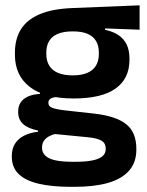

<svg xmlns="http://www.w3.org/2000/svg" viewBox="-20 -530 565 740"><path d="M264 -150.5Q152.5 -150.5 95 -194.8Q37.5 -239 37.5 -319V-326.5Q37.5 -379.5 60.5 -416.8Q83.5 -454 132.5 -475Q181.5 -496 259.5 -499L518 -509.5V-415.5L385 -420.5V-415Q416.5 -408.5 437.2 -394.2Q458 -380 468.5 -357.8Q479 -335.5 479 -304V-299.5Q479 -227 425.5 -188.8Q372 -150.5 264 -150.5ZM258 93.5H272Q311 93.5 336.5 88.2Q362 83 374.8 72.2Q387.5 61.5 387.5 44.5V43Q387.5 22 371.2 12.2Q355 2.5 319 -1L175.5 -15L205 -16.5Q186.5 -13 172.2 -6.2Q158 0.5 150 11.5Q142 22.5 142 38.5V39.5Q142 58 155 70.2Q168 82.5 194 88Q220 93.5 258 93.5ZM251 190Q180 190 129.5 178.2Q79 166.5 52.2 141Q25.5 115.5 25.5 73.5V71.5Q25.5 43 38 23.5Q50.5 4 73.5 -7.5Q96.5 -19 126.5 -22V-27Q88.5 -34.5 69.2 -51.8Q50 -69 50 -99V-99.5Q50 -120.5 59.5 -135Q69 -149.5 87.8 -158Q106.5 -166.5 134 -168V-182.5L242.5 -155.5L207.5 -156.5Q184.5 -156 175.5 -150.2Q166.5 -144.5 166.5 -134V-133.5Q166.5 -120.5 180.5 -114.8Q194.5 -109 227 -105L344.5 -92Q427 -82.5 466.2 -51.5Q505.5 -20.5 505.5 44V46.5Q505.5 96 477.5 127.8Q449.5 159.5 396.8 174.8Q344 190 269 190ZM260.5 -239.5Q294 -239.5 316.2 -249Q338.5 -258.5 349.8 -277Q361 -295.5 361 -322V-327.5Q361 -354 350 -372.2Q339 -390.5 317 -399.8Q295 -409 261.5 -409H260Q224.5 -409 202 -399.2Q179.5 -389.5 169 -371.2Q158.5 -353 158.5 -327.5V-322Q158.5 -295.5 169.8 -277Q181 -258.5 203.8 -249Q226.5 -239.5 260.5 -239.5Z"/></svg>

Font: Anek Bangla Medium SemiBold
Style: Regular
Weight: 600
Version: Version 1.003